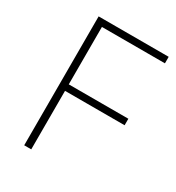

<svg xmlns="http://www.w3.org/2000/svg" viewBox="-173 -911 842 921"><g transform="rotate(30 248.5 -450.0)"><path d="M141 -93H102V-807H490V-771H141V-453H471V-417H141Z"/></g></svg>

Font: Noto Sans Kannada UI ExtraLight
Style: Regular
Weight: 200
Designer: Jelle Bosma - Monotype Design Team
Foundry: Monotype Imaging Inc.
Version: Version 2.005; ttfautohint (v1.8.4.7-5d5b)